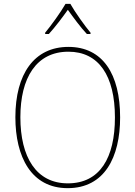

<svg xmlns="http://www.w3.org/2000/svg" viewBox="-20 -969 705 999"><path d="M346 -949H321C297 -907 246 -836 215 -799V-792H234C267 -828 306 -880 333 -918C361 -879 398 -828 432 -792H451V-799C423 -832 370 -906 346 -949ZM605 -358C605 -583 515 -725 336 -725C158 -725 60 -584 60 -359C60 -154 142 10 332 10C524 10 605 -151 605 -358ZM86 -359C86 -563 168 -700 336 -700C493 -700 578 -576 578 -358C578 -148 500 -15 333 -15C168 -15 86 -152 86 -359Z"/></svg>

Font: Noto Sans Gurmukhi SemiCondensed Thin
Style: Regular
Weight: 100
Width: 4
Designer: Jelle Bosma - Monotype Design Team
Foundry: Monotype Imaging Inc.
Version: Version 2.004